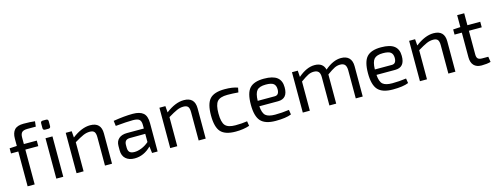

<svg xmlns="http://www.w3.org/2000/svg" viewBox="-21 -1471 5774 2237"><g transform="rotate(-15 2866.0 -352.5)"><path d="M388 -647H288Q240 -647 220.5 -628.5Q201 -610 201 -565V-487H357V-420H201V0H116V-420H28V-482L116 -487V-574Q116 -645 149 -681Q182 -717 258 -717Q342 -717 395 -710Z M484 -694H524Q550 -694 550 -668V-611Q550 -585 524 -585H484Q458 -585 458 -611V-668Q458 -694 484 -694ZM546 0H462V-487H546Z M1002 -499Q1134 -499 1134 -365V0H1049V-341Q1049 -389 1033 -408Q1017 -427 979 -427Q939 -427 899 -409.5Q859 -392 791 -351V0H706V-487H778L784 -410Q900 -499 1002 -499Z M1517 -499Q1602 -499 1643 -463.5Q1684 -428 1684 -343V0H1617L1607 -81Q1519 9 1406 9Q1339 9 1299.5 -26.5Q1260 -62 1260 -127V-180Q1260 -237 1295.5 -268.5Q1331 -300 1395 -300H1598V-343Q1598 -389 1577 -408Q1556 -427 1499 -427Q1427 -427 1290 -414L1282 -477Q1416 -499 1517 -499ZM1423 -64Q1461 -63 1509 -82Q1557 -101 1598 -137V-236L1410 -235Q1376 -234 1361.5 -217Q1347 -200 1347 -168V-137Q1347 -99 1365 -81.5Q1383 -64 1423 -64Z M2132 -499Q2264 -499 2264 -365V0H2179V-341Q2179 -389 2163 -408Q2147 -427 2109 -427Q2069 -427 2029 -409.5Q1989 -392 1921 -351V0H1836V-487H1908L1914 -410Q2030 -499 2132 -499Z M2625 -499Q2721 -499 2782 -476L2771 -421Q2705 -427 2639 -427Q2551 -427 2517 -388Q2483 -349 2483 -244Q2483 -138 2517 -99Q2551 -60 2639 -60Q2719 -60 2782 -70L2791 -13Q2719 12 2624 12Q2498 12 2445.5 -45.5Q2393 -103 2393 -244Q2393 -385 2445.5 -442Q2498 -499 2625 -499Z M3118 -60Q3201 -60 3287 -72L3296 -15Q3231 12 3107 12Q2981 12 2927.5 -46.5Q2874 -105 2874 -245Q2874 -386 2926 -442.5Q2978 -499 3098 -499Q3207 -499 3257 -459.5Q3307 -420 3307 -340Q3309 -202 3191 -202H2965Q2971 -118 3005 -89Q3039 -60 3118 -60ZM3102 -427Q3026 -427 2995.5 -393Q2965 -359 2963 -268H3169Q3222 -268 3222 -340Q3221 -387 3194 -407Q3167 -427 3102 -427Z M4028 -499Q4091 -499 4124.5 -465Q4158 -431 4158 -365V0H4074V-341Q4073 -386 4055.5 -406.5Q4038 -427 3998 -427Q3963 -427 3930.5 -411Q3898 -395 3838 -352V0H3756V-341Q3756 -387 3737.5 -407Q3719 -427 3680 -427Q3645 -427 3612.5 -411Q3580 -395 3520 -352V0H3435V-487H3505L3510 -410Q3613 -499 3709 -499Q3811 -499 3832 -412Q3933 -499 4028 -499Z M4531 -60Q4614 -60 4700 -72L4709 -15Q4644 12 4520 12Q4394 12 4340.5 -46.5Q4287 -105 4287 -245Q4287 -386 4339 -442.5Q4391 -499 4511 -499Q4620 -499 4670 -459.5Q4720 -420 4720 -340Q4722 -202 4604 -202H4378Q4384 -118 4418 -89Q4452 -60 4531 -60ZM4515 -427Q4439 -427 4408.5 -393Q4378 -359 4376 -268H4582Q4635 -268 4635 -340Q4634 -387 4607 -407Q4580 -427 4515 -427Z M5144 -499Q5276 -499 5276 -365V0H5191V-341Q5191 -389 5175 -408Q5159 -427 5121 -427Q5081 -427 5041 -409.5Q5001 -392 4933 -351V0H4848V-487H4920L4926 -410Q5042 -499 5144 -499Z M5551 -420V-134Q5551 -99 5566 -84Q5581 -69 5617 -69H5691L5701 -4Q5655 9 5591 9Q5530 9 5498 -25Q5466 -59 5466 -123V-420H5378V-482L5466 -487V-631H5551V-487H5706V-420Z"/></g></svg>

Font: Exo 2
Style: Regular
Weight: 400
Designer: Natanael Gama
Version: Version 1.001;PS 001.001;hotconv 1.0.70;makeotf.lib2.5.58329